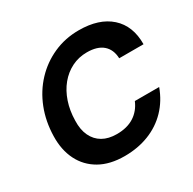

<svg xmlns="http://www.w3.org/2000/svg" viewBox="-159 -877 1060 1053"><g transform="rotate(-30 371.5 -350.0)"><path d="M341 12Q248 12 184 -24.5Q120 -61 87.5 -126Q55 -191 57 -277Q59 -370 90 -449Q121 -528 176.5 -587Q232 -646 306 -679Q380 -712 466 -712Q594 -712 665.5 -648Q737 -584 736 -468H582Q580 -524 545 -554.5Q510 -585 444 -585Q392 -585 348 -563Q304 -541 271.5 -501.5Q239 -462 221 -408.5Q203 -355 202 -292Q200 -236 219 -196Q238 -156 274.5 -135Q311 -114 364 -114Q429 -114 473 -142Q517 -170 539 -222H693Q666 -148 615.5 -95.5Q565 -43 495 -15.5Q425 12 341 12Z"/></g></svg>

Font: DM Sans 20pt ExtraBold
Style: Italic
Weight: 800
Italic angle: -10°
Version: Version 4.004;gftools[0.9.30]